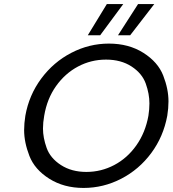

<svg xmlns="http://www.w3.org/2000/svg" viewBox="-20 -920 851 947"><path d="M474 -746H413L507 -900H588ZM622 -746H562L661 -900H741ZM392 7Q295 7 223 -38.5Q151 -84 125 -151Q99 -218 99 -278Q99 -312 105 -349Q123 -451 183.5 -532.5Q244 -614 332 -659.5Q420 -705 517 -705Q615 -705 687 -659.5Q759 -614 785 -547.5Q811 -481 811 -420Q811 -386 805 -349Q786 -246 726 -165Q666 -84 578 -38.5Q490 7 392 7ZM406 -72Q479 -72 543.5 -106Q608 -140 652.5 -203Q697 -266 712 -349Q717 -381 717 -410Q717 -457 699 -507.5Q681 -558 629 -592Q577 -626 503 -626Q429 -626 365 -592Q301 -558 256.5 -495.5Q212 -433 198 -349Q192 -316 192 -286Q192 -241 210 -190.5Q228 -140 280.5 -106Q333 -72 406 -72Z"/></svg>

Font: Fz Poppins
Style: Italic
Weight: 400
Italic angle: -10°
Designer: Ninad Kale (Devanagari), Jonny Pinhorn (Latin)
Foundry: Indian Type Foundry
Version: Vit hóa bi Vntype.Com & FontZin.Com